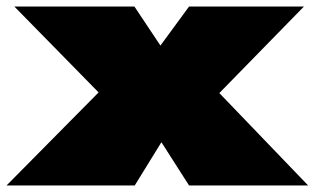

<svg xmlns="http://www.w3.org/2000/svg" viewBox="-22 -570 967 590"><path d="M-2 0 281 -286 22 -550H391L471 -430L559 -550H912L652 -284L925 0H559L474 -133L392 0Z"/></svg>

Font: Georama ExtraExtended Black
Style: Regular
Weight: 900
Width: 8
Designer: Jean-Baptiste Levee
Foundry: Production Type
Version: Version 1.000